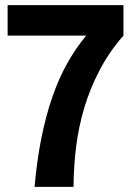

<svg xmlns="http://www.w3.org/2000/svg" viewBox="-20 -731 522 751"><path d="M462.9 -591.8Q407.2 -528.3 369.9 -457Q332.5 -385.7 309.8 -309.8Q287.1 -233.9 277.6 -155.8Q268.1 -77.6 267.6 0H115.2Q124.5 -105 142.1 -192.1Q159.7 -279.3 184.8 -351.8Q210 -424.3 243.2 -483.6Q276.4 -543 317.4 -591.8H9.8V-710.9H462.9Z"/></svg>

Font: Ufes Sans ExtraBold
Style: Regular
Weight: 800
Designer: Ricardo Esteves & Filipe Motta
Foundry: ProDesignUfes - Ricardo Esteves, Filipe Motta (This is a derivative work, based on Roboto family, by Christian Robertson
Version: Version 2.0